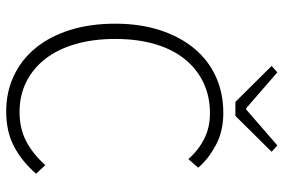

<svg xmlns="http://www.w3.org/2000/svg" viewBox="-164 -716 893 604"><g transform="rotate(90 282.0 -414.5)"><path d="M331 12Q270 12 219 -12Q168 -36 131.5 -80.5Q95 -125 75 -188.5Q55 -252 55 -331Q55 -409 75.5 -472Q96 -535 133 -579.5Q170 -624 221.5 -647.5Q273 -671 336 -671Q394 -671 438 -647Q482 -623 508 -592L481 -561Q454 -592 418 -610.5Q382 -629 337 -629Q283 -629 239.5 -608Q196 -587 165.5 -548.5Q135 -510 119 -455Q103 -400 103 -331Q103 -262 119 -206.5Q135 -151 165 -112Q195 -73 237.5 -51.5Q280 -30 333 -30Q384 -30 424 -50.5Q464 -71 500 -111L527 -82Q489 -38 442 -13Q395 12 331 12ZM301 -709 188 -823 208 -841 321 -743H325L438 -841L458 -823L345 -709Z"/></g></svg>

Font: hySource Sans Pro Light
Style: Regular
Weight: 300
Designer: Paul D. Hunt
Foundry: Adobe Systems Incorporated
Version: Version 2.021;PS 2.000;hotconv 1.0.86;makeotf.lib2.5.63406